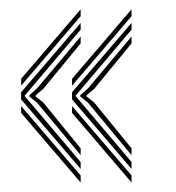

<svg xmlns="http://www.w3.org/2000/svg" viewBox="-20 -516 375 409"><path d="M151.8 -156.2 25 -304.2V-319.5L151.8 -467.2V-452.8L32.2 -311.8L151.8 -170.8ZM151.8 -127.2 25 -275.5V-290L151.8 -142.2ZM151.8 -185.5 59 -297.2 42.5 -310.5V-313.2L59 -327.8L151.8 -438.2V-423.5L72 -326.5L56 -313.2V-310.5L72 -297.8L151.8 -200ZM25 -333.5V-348.2L151.8 -496.2V-481.5ZM260.2 -156.2 133.5 -304.2V-319.5L260.2 -467.2V-452.8L140.8 -311.8L260.2 -170.8ZM260.2 -127.2 133.5 -275.5V-290L260.2 -142.2ZM260.2 -185.5 167.5 -297.2 151 -310.5V-313.2L167.5 -327.8L260.2 -438.2V-423.5L180.5 -326.5L164.5 -313.2V-310.5L180.5 -297.8L260.2 -200ZM133.5 -333.5V-348.2L260.2 -496.2V-481.5Z"/></svg>

Font: Big Shoulders Inline Display Thin
Style: Regular
Weight: 400
Version: Version 2.002